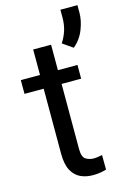

<svg xmlns="http://www.w3.org/2000/svg" viewBox="-124 -868 614 935"><g transform="rotate(-15 182.5 -400.5)"><path d="M290 -528.3V-459H191.4V-130.9Q191.4 -90.3 209.2 -79.1Q227.1 -67.9 249.5 -67.9Q260.7 -67.9 273.2 -70.1Q285.6 -72.3 292 -73.7L292.5 0Q281.7 3.4 264.4 6.6Q247.1 9.8 222.7 9.8Q189.5 9.8 161.6 -3.4Q133.8 -16.6 117.4 -47.6Q101.1 -78.6 101.1 -131.3V-459H4.4V-528.3H101.1V-656.7H191.4V-528.3ZM365.2 -809.6V-771Q365.2 -732.4 347.9 -688Q330.6 -643.6 294.4 -613.8L243.2 -649.4Q261.2 -677.2 270.3 -706.5Q279.3 -735.8 279.3 -770V-809.6Z"/></g></svg>

Font: Vazirmatn RD FD
Style: Regular
Weight: 400
Designer: Saber Rastikerdar
Foundry: Saber Rastikerdar
Version: Version 33.003